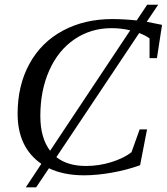

<svg xmlns="http://www.w3.org/2000/svg" viewBox="-20 -744 716 825"><path d="M135.3 61H90.8L157.7 -40Q55.7 -110.4 55.7 -255.4Q55.7 -376.5 106.2 -469.2Q156.7 -562 249.8 -612.1Q342.8 -662.1 462.4 -662.1Q511.2 -662.1 567.4 -656.2L612.3 -723.6H659.7L610.4 -650.4L676.3 -637.2L654.3 -494.1H622.6V-579.1Q604 -592.3 578.1 -602.1L222.2 -68.8Q270.5 -30.8 349.6 -30.8Q405.3 -30.8 458.5 -47.4Q511.7 -64 544.9 -89.8L580.1 -188H611.8L582 -34.2Q525.9 -13.7 461.2 -2.2Q396.5 9.3 341.3 9.3Q253.9 9.3 190.4 -21ZM459.5 -623Q371.1 -623 301 -575.9Q231 -528.8 192.1 -442.4Q153.3 -356 153.3 -245.6Q153.3 -151.4 195.3 -96.2L539.6 -613.8Q499.5 -623 459.5 -623Z"/></svg>

Font: Tinos
Style: Italic
Weight: 400
Italic angle: -16.333°
Designer: Steve Matteson
Foundry: Monotype Imaging Inc.
Version: Version 1.32